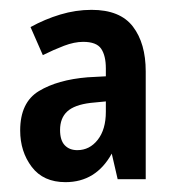

<svg xmlns="http://www.w3.org/2000/svg" viewBox="-20 -742 361 390"><path d="M166 -722Q224 -722 250 -688Q276 -654 276 -597V-378H219L207 -430Q175 -372 113 -372Q68 -372 44.5 -403Q21 -434 21 -477Q21 -534 59 -557Q97 -580 158 -585L195 -587V-603Q195 -629 185.5 -643Q176 -657 149 -657Q131 -657 110 -649Q89 -641 67 -630L42 -687Q71 -703 102.5 -712.5Q134 -722 166 -722ZM164 -533Q131 -529 116.5 -515.5Q102 -502 102 -478Q102 -457 111.5 -447Q121 -437 137 -437Q162 -437 178.5 -458Q195 -479 195 -515V-536Z"/></svg>

Font: Noto Sans Malayalam ExtraCondensed SemiBold
Style: Regular
Weight: 600
Width: 2
Designer: Jelle Bosma - Monotype Design Team
Foundry: Monotype Imaging Inc.
Version: Version 2.104; ttfautohint (v1.8.4.7-5d5b)